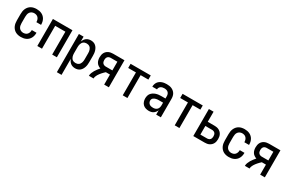

<svg xmlns="http://www.w3.org/2000/svg" viewBox="122 -1756 4756 3198"><g transform="rotate(30 2500.0 -156.5)"><path d="M247 8Q220 8 193.5 2.5Q167 -3 143.5 -16Q120 -29 102 -49.5Q84 -70 73 -95Q62 -120 58 -146.5Q54 -173 54 -200V-320Q54 -347 58 -373.5Q62 -400 73 -425Q84 -450 102 -470.5Q120 -491 143.5 -504Q167 -517 193.5 -522.5Q220 -528 247 -528Q272 -528 297 -523.5Q322 -519 345 -508Q368 -497 386.5 -479.5Q405 -462 417 -439.5Q429 -417 434.5 -392.5Q440 -368 440 -342V-336H350V-340Q350 -361 343.5 -381.5Q337 -402 323 -418Q309 -434 288.5 -441Q268 -448 247 -448Q224 -448 202 -438Q180 -428 166.5 -409Q153 -390 148.5 -366.5Q144 -343 144 -320V-200Q144 -177 148.5 -153.5Q153 -130 166.5 -111Q180 -92 202 -82Q224 -72 247 -72Q268 -72 288.5 -79Q309 -86 323 -102Q337 -118 343.5 -138.5Q350 -159 350 -180V-184H440V-178Q440 -152 434.5 -127.5Q429 -103 417 -80.5Q405 -58 386.5 -40.5Q368 -23 345 -12Q322 -1 297 3.5Q272 8 247 8Z M562 0V-520H938V0H848V-440H652V0Z M1062 215V-520H1152V-426Q1160 -448 1173 -467.5Q1186 -487 1204 -501Q1222 -515 1245 -521.5Q1268 -528 1291 -528Q1316 -528 1339.5 -521Q1363 -514 1382 -498Q1401 -482 1413.5 -461Q1426 -440 1433.5 -416.5Q1441 -393 1443.5 -368.5Q1446 -344 1446 -320V-200Q1446 -176 1443.5 -151.5Q1441 -127 1433.5 -103.5Q1426 -80 1413.5 -59Q1401 -38 1382 -22Q1363 -6 1339.5 1Q1316 8 1291 8Q1268 8 1245 1.5Q1222 -5 1204 -19Q1186 -33 1173 -52.5Q1160 -72 1152 -94V215ZM1254 -72Q1269 -72 1284.5 -76Q1300 -80 1312.5 -89Q1325 -98 1333.5 -111Q1342 -124 1347 -139Q1352 -154 1354 -169.5Q1356 -185 1356 -200V-320Q1356 -335 1354 -350.5Q1352 -366 1347 -381Q1342 -396 1333.5 -409Q1325 -422 1312.5 -431Q1300 -440 1284.5 -444Q1269 -448 1254 -448Q1239 -448 1223.5 -444Q1208 -440 1195.5 -431Q1183 -422 1174.5 -409Q1166 -396 1161 -381Q1156 -366 1154 -350.5Q1152 -335 1152 -320V-200Q1152 -185 1154 -169.5Q1156 -154 1161 -139Q1166 -124 1174.5 -111Q1183 -98 1195.5 -89Q1208 -80 1223.5 -76Q1239 -72 1254 -72Z M1554 0Q1554 -29 1564.5 -56.5Q1575 -84 1589.5 -108.5Q1604 -133 1622 -156Q1640 -179 1659 -201Q1635 -208 1613.5 -223Q1592 -238 1578.5 -259.5Q1565 -281 1559.5 -306Q1554 -331 1554 -357Q1554 -379 1558 -401Q1562 -423 1572 -442.5Q1582 -462 1598 -477.5Q1614 -493 1634 -502.5Q1654 -512 1676 -516Q1698 -520 1720 -520H1938V0H1848V-193H1769Q1754 -180 1740.5 -166Q1727 -152 1714 -137.5Q1701 -123 1689 -107Q1677 -91 1667 -74Q1657 -57 1650.5 -38.5Q1644 -20 1644 0ZM1848 -273V-440H1720Q1704 -440 1688.5 -434.5Q1673 -429 1662.5 -416.5Q1652 -404 1648 -388.5Q1644 -373 1644 -357Q1644 -341 1648 -325Q1652 -309 1662.5 -297Q1673 -285 1688.5 -279Q1704 -273 1720 -273Z M2205 0V-440H2056V-520H2444V-440H2295V0Z M2708 8Q2678 8 2648 -1Q2618 -10 2596 -31.5Q2574 -53 2564 -83Q2554 -113 2554 -143Q2554 -169 2560.5 -194.5Q2567 -220 2583 -240Q2599 -260 2621 -274Q2643 -288 2667.5 -296Q2692 -304 2717.5 -307Q2743 -310 2769 -310H2848V-355Q2848 -375 2841.5 -393.5Q2835 -412 2820.5 -425Q2806 -438 2787 -443Q2768 -448 2749 -448Q2731 -448 2714 -444.5Q2697 -441 2682.5 -431.5Q2668 -422 2659 -406.5Q2650 -391 2650 -374V-371H2560V-376Q2560 -399 2567 -421Q2574 -443 2587 -461.5Q2600 -480 2619 -493Q2638 -506 2659.5 -514Q2681 -522 2703.5 -525Q2726 -528 2749 -528Q2773 -528 2797.5 -524.5Q2822 -521 2844 -511.5Q2866 -502 2885 -486Q2904 -470 2916 -449Q2928 -428 2933 -404Q2938 -380 2938 -355V0H2848V-84Q2840 -64 2826 -45.5Q2812 -27 2793.5 -14.5Q2775 -2 2753 3Q2731 8 2708 8ZM2746 -72Q2767 -72 2787.5 -79Q2808 -86 2822.5 -101.5Q2837 -117 2842.5 -138Q2848 -159 2848 -180V-230H2769Q2755 -230 2741 -229Q2727 -228 2714 -224.5Q2701 -221 2688 -215.5Q2675 -210 2664.5 -201Q2654 -192 2649 -179Q2644 -166 2644 -152Q2644 -134 2652.5 -117Q2661 -100 2676 -89.5Q2691 -79 2709 -75.5Q2727 -72 2746 -72Z M3205 0V-440H3056V-520H3444V-440H3295V0Z M3562 0V-520H3652V-326H3780Q3802 -326 3824 -322.5Q3846 -319 3866 -309Q3886 -299 3902 -283.5Q3918 -268 3928 -248.5Q3938 -229 3942 -207Q3946 -185 3946 -163Q3946 -141 3942 -119Q3938 -97 3928 -77.5Q3918 -58 3902 -42.5Q3886 -27 3866 -17Q3846 -7 3824 -3.5Q3802 0 3780 0ZM3780 -80Q3796 -80 3811.5 -85.5Q3827 -91 3837.5 -103Q3848 -115 3852 -131Q3856 -147 3856 -163Q3856 -179 3852 -195Q3848 -211 3837.5 -223Q3827 -235 3811.5 -240.5Q3796 -246 3780 -246H3652V-80Z M4247 8Q4220 8 4193.5 2.5Q4167 -3 4143.5 -16Q4120 -29 4102 -49.5Q4084 -70 4073 -95Q4062 -120 4058 -146.5Q4054 -173 4054 -200V-320Q4054 -347 4058 -373.5Q4062 -400 4073 -425Q4084 -450 4102 -470.5Q4120 -491 4143.5 -504Q4167 -517 4193.5 -522.5Q4220 -528 4247 -528Q4272 -528 4297 -523.5Q4322 -519 4345 -508Q4368 -497 4386.5 -479.5Q4405 -462 4417 -439.5Q4429 -417 4434.5 -392.5Q4440 -368 4440 -342V-336H4350V-340Q4350 -361 4343.5 -381.5Q4337 -402 4323 -418Q4309 -434 4288.5 -441Q4268 -448 4247 -448Q4224 -448 4202 -438Q4180 -428 4166.5 -409Q4153 -390 4148.5 -366.5Q4144 -343 4144 -320V-200Q4144 -177 4148.5 -153.5Q4153 -130 4166.5 -111Q4180 -92 4202 -82Q4224 -72 4247 -72Q4268 -72 4288.5 -79Q4309 -86 4323 -102Q4337 -118 4343.5 -138.5Q4350 -159 4350 -180V-184H4440V-178Q4440 -152 4434.5 -127.5Q4429 -103 4417 -80.5Q4405 -58 4386.5 -40.5Q4368 -23 4345 -12Q4322 -1 4297 3.5Q4272 8 4247 8Z M4554 0Q4554 -29 4564.5 -56.5Q4575 -84 4589.5 -108.5Q4604 -133 4622 -156Q4640 -179 4659 -201Q4635 -208 4613.5 -223Q4592 -238 4578.5 -259.5Q4565 -281 4559.5 -306Q4554 -331 4554 -357Q4554 -379 4558 -401Q4562 -423 4572 -442.5Q4582 -462 4598 -477.5Q4614 -493 4634 -502.5Q4654 -512 4676 -516Q4698 -520 4720 -520H4938V0H4848V-193H4769Q4754 -180 4740.5 -166Q4727 -152 4714 -137.5Q4701 -123 4689 -107Q4677 -91 4667 -74Q4657 -57 4650.5 -38.5Q4644 -20 4644 0ZM4848 -273V-440H4720Q4704 -440 4688.5 -434.5Q4673 -429 4662.5 -416.5Q4652 -404 4648 -388.5Q4644 -373 4644 -357Q4644 -341 4648 -325Q4652 -309 4662.5 -297Q4673 -285 4688.5 -279Q4704 -273 4720 -273Z"/></g></svg>

Font: Iosevka Term Curly Medium
Style: Regular
Weight: 500
Designer: Belleve Invis
Foundry: Belleve Invis
Version: Version 32.3.0